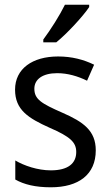

<svg xmlns="http://www.w3.org/2000/svg" viewBox="-20 -786 468 816"><path d="M359 -756V-766H256C234 -721 196 -661 164 -618V-606H219C264 -642 334 -718 359 -756ZM387 -147C387 -231 334 -268 245 -307C156 -346 126 -364 126 -409C126 -449 161 -475 223 -475C268 -475 311 -462 350 -443L380 -511C335 -533 285 -546 227 -546C118 -546 44 -494 44 -405C44 -319 100 -284 191 -243C279 -205 304 -181 304 -140C304 -92 270 -62 196 -62C140 -62 82 -82 45 -104V-23C82 -2 130 10 196 10C314 10 387 -44 387 -147Z"/></svg>

Font: Noto Sans Devanagari UI SemiCondensed
Style: Regular
Weight: 400
Width: 4
Designer: Jelle Bosma - Monotype Design Team
Foundry: Monotype Imaging Inc.
Version: Version 2.004